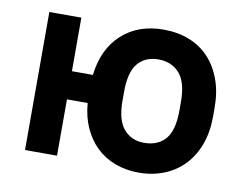

<svg xmlns="http://www.w3.org/2000/svg" viewBox="-63 -592 865 685"><g transform="rotate(10 370.0 -250.0)"><path d="M478 9Q432 9 393 -5.5Q354 -20 325 -47.5Q296 -75 278 -114.5Q260 -154 256 -204H181V0H65V-500H181V-306H257Q268 -401 327 -455Q386 -509 478 -509Q529 -509 571 -492.5Q613 -476 642.5 -444.5Q672 -413 688.5 -368Q705 -323 705 -266V-234Q705 -178 688.5 -133Q672 -88 642 -56.5Q612 -25 570 -8Q528 9 478 9ZM478 -99Q528 -99 555.5 -130.5Q583 -162 583 -234V-266Q583 -337 554.5 -369Q526 -401 478 -401Q431 -401 404 -369.5Q377 -338 377 -266V-234Q377 -163 405 -131Q433 -99 478 -99Z"/></g></svg>

Font: PT Root UI Web Bold
Style: Regular
Weight: 700
Designer: Vitaly Kuzmin
Foundry: ParaType Ltd.
Version: Version 1.000W